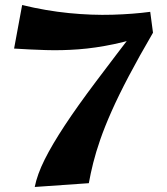

<svg xmlns="http://www.w3.org/2000/svg" viewBox="-20 -729 664 763"><path d="M118 14Q128 -36 157.5 -95Q187 -154 237 -230Q287 -306 361.5 -405Q436 -504 535 -633L588 -599Q532 -503 491.5 -426Q451 -349 423.5 -287Q396 -225 378.5 -174.5Q361 -124 350.5 -82Q340 -40 333 -1ZM588 -599Q506 -569 432.5 -553.5Q359 -538 292 -533Q225 -528 161.5 -530Q98 -532 36 -536L68 -709Q163 -686 254 -677Q345 -668 427.5 -670.5Q510 -673 577 -682Z"/></svg>

Font: Marhey Medium
Style: Regular
Weight: 500
Designer: Nur Syamsi & Bustanul Arifin
Foundry: Namelatype
Version: Version 1.000